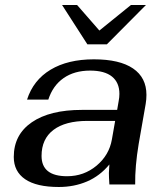

<svg xmlns="http://www.w3.org/2000/svg" viewBox="-20 -737 665 767"><path d="M35 -110Q35 -199 107 -248.5Q179 -298 307 -298H448L454 -333Q457 -348 457 -362Q457 -407 427.5 -431Q398 -455 340 -455Q277 -455 234 -425Q191 -395 173 -339H88Q113 -417 182 -458.5Q251 -500 355 -500Q458 -500 511.5 -463.5Q565 -427 565 -358Q565 -340 562 -322L534 -162Q519 -72 520 0H417Q415 -30 415 -46Q415 -56 417 -80Q379 -34 327.5 -12Q276 10 215 10Q126 10 80.5 -21Q35 -52 35 -110ZM427 -180 440 -254H329Q241 -254 193.5 -218Q146 -182 146 -114Q146 -33 248 -33Q315 -33 365.5 -75Q416 -117 427 -180ZM228 -717H288L377 -615L503 -717H563L407 -560H329Z"/></svg>

Font: Fahkwang Medium
Style: Italic
Weight: 500
Italic angle: -10°
Version: Version 1.000; ttfautohint (v1.6)